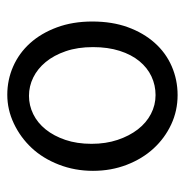

<svg xmlns="http://www.w3.org/2000/svg" viewBox="-10 -498 519 540"><g transform="rotate(-90 250.0 -227.5)"><path d="M254 -467Q296 -467 333.5 -450.5Q371 -434 399 -403Q427 -372 443.5 -327.5Q460 -283 460 -228Q460 -172 444 -128Q428 -84 400 -52.5Q372 -21 334 -4.5Q296 12 253 12Q209 12 170.5 -6Q132 -24 103 -55.5Q74 -87 57 -131Q40 -175 40 -226Q40 -277 57.5 -322Q75 -367 104.5 -398.5Q134 -430 173 -448.5Q212 -467 254 -467ZM388 -226Q388 -269 376.5 -302.5Q365 -336 346 -359Q327 -382 302.5 -394Q278 -406 251 -406Q224 -406 199.5 -394Q175 -382 156.5 -359Q138 -336 127 -303.5Q116 -271 116 -230Q116 -190 127 -157Q138 -124 156.5 -100Q175 -76 200 -63Q225 -50 253 -50Q281 -50 305.5 -61.5Q330 -73 348.5 -95.5Q367 -118 377.5 -151Q388 -184 388 -226Z"/></g></svg>

Font: Inconsolata
Style: Regular
Weight: 400
Designer: Raph Levien, Kirill Tkachev
Foundry: Cyreal
Version: Version 1.013